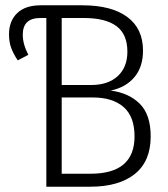

<svg xmlns="http://www.w3.org/2000/svg" viewBox="-20 -705 636 725"><path d="M549 -190Q549 -96 489 -48Q429 0 321 0H155V-637H132Q66 -637 66 -574Q66 -538 87 -498L47 -477Q31 -501 22.5 -523.5Q14 -546 14 -576Q14 -625 44.5 -655Q75 -685 134 -685H291Q401 -685 460.5 -641Q520 -597 520 -514Q520 -452 487.5 -413.5Q455 -375 398 -363Q467 -354 508 -313Q549 -272 549 -190ZM213 -637V-384H324Q388 -384 424.5 -417.5Q461 -451 461 -510Q461 -576 419.5 -606.5Q378 -637 297 -637ZM488 -190Q488 -265 446.5 -301Q405 -337 330 -337H213V-49H322Q488 -49 488 -190Z"/></svg>

Font: Fira Sans Condensed Light
Style: Regular
Weight: 300
Width: 3
Designer: bBox Type GmbH & Carrois Corporate GbR & Edenspiekermann AG
Foundry: bBox Type GmbH & Carrois Corporate GbR & Edenspiekermann AG
Version: Version 4.301